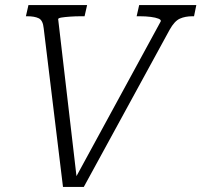

<svg xmlns="http://www.w3.org/2000/svg" viewBox="-20 -730 793 756"><path d="M284 -12 270 -16 613 -646Q615 -652 604 -656.5Q593 -661 573.5 -663.5Q554 -666 530 -666H518L528 -710H753L744 -666H738Q709 -666 688 -656.5Q667 -647 648 -613L310 6H228L152 -619Q149 -650 132.5 -658Q116 -666 87 -666H82L92 -710H323L313 -666H299Q276 -666 255.5 -664.5Q235 -663 222.5 -661Q210 -659 209 -655Z"/></svg>

Font: Roboto Serif ExtraLight
Style: Italic
Weight: 250
Italic angle: -10°
Designer: Greg Gazdowicz
Foundry: Commercial Type
Version: Version 1.008